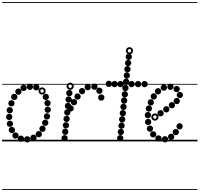

<svg xmlns="http://www.w3.org/2000/svg" viewBox="-25 -1349 1904 1832"><path d="M234.6 10.5Q222 10.5 213.2 1.8Q204.5 -6.9 204.5 -19.4Q204.5 -32 213.2 -40.8Q221.9 -49.5 234.4 -49.5Q247 -49.5 255.8 -40.8Q264.5 -32.1 264.5 -19.6Q264.5 -7 255.8 1.8Q247.1 10.5 234.6 10.5ZM294.6 -5Q282 -5 273.2 -13.7Q264.5 -22.4 264.5 -34.9Q264.5 -47.5 273.2 -56.2Q281.9 -65 294.4 -65Q307 -65 315.8 -56.3Q324.5 -47.6 324.5 -35.1Q324.5 -22.5 315.8 -13.8Q307.1 -5 294.6 -5ZM345.6 -39Q333 -39 324.2 -47.7Q315.5 -56.4 315.5 -68.9Q315.5 -81.5 324.2 -90.2Q332.9 -99 345.4 -99Q358 -99 366.8 -90.3Q375.5 -81.6 375.5 -69.1Q375.5 -56.5 366.8 -47.8Q358.1 -39 345.6 -39ZM380.6 -90.5Q368 -90.5 359.2 -99.2Q350.5 -107.9 350.5 -120.4Q350.5 -133 359.2 -141.8Q367.9 -150.5 380.4 -150.5Q393 -150.5 401.8 -141.8Q410.5 -133.1 410.5 -120.6Q410.5 -108 401.8 -99.2Q393.1 -90.5 380.6 -90.5ZM406.6 -147.5Q394 -147.5 385.2 -156.2Q376.5 -164.9 376.5 -177.4Q376.5 -190 385.2 -198.8Q393.9 -207.5 406.4 -207.5Q419 -207.5 427.8 -198.8Q436.5 -190.1 436.5 -177.6Q436.5 -165 427.8 -156.2Q419.1 -147.5 406.6 -147.5ZM423.1 -208.5Q410.5 -208.5 401.8 -217.2Q393 -225.9 393 -238.4Q393 -251 401.7 -259.8Q410.4 -268.5 422.9 -268.5Q435.5 -268.5 444.2 -259.8Q453 -251.1 453 -238.6Q453 -226 444.3 -217.2Q435.6 -208.5 423.1 -208.5ZM430.6 -272Q418 -272 409.2 -280.7Q400.5 -289.4 400.5 -301.9Q400.5 -314.5 409.2 -323.2Q417.9 -332 430.4 -332Q443 -332 451.8 -323.3Q460.5 -314.6 460.5 -302.1Q460.5 -289.5 451.8 -280.8Q443.1 -272 430.6 -272ZM428.6 -335Q416 -335 407.2 -343.7Q398.5 -352.4 398.5 -364.9Q398.5 -377.5 407.2 -386.2Q415.9 -395 428.4 -395Q441 -395 449.8 -386.3Q458.5 -377.6 458.5 -365.1Q458.5 -352.5 449.8 -343.8Q441.1 -335 428.6 -335ZM412.1 -394.5Q399.5 -394.5 390.8 -403.2Q382 -411.9 382 -424.4Q382 -437 390.7 -445.8Q399.4 -454.5 411.9 -454.5Q424.5 -454.5 433.2 -445.8Q442 -437.1 442 -424.6Q442 -412 433.3 -403.2Q424.6 -394.5 412.1 -394.5ZM321.1 -486Q308.5 -486 299.8 -494.7Q291 -503.4 291 -515.9Q291 -528.5 299.7 -537.2Q308.4 -546 320.9 -546Q333.5 -546 342.2 -537.3Q351 -528.6 351 -516.1Q351 -503.5 342.3 -494.8Q333.6 -486 321.1 -486ZM260.1 -491Q247.5 -491 238.8 -499.7Q230 -508.4 230 -520.9Q230 -533.5 238.7 -542.2Q247.4 -551 259.9 -551Q272.5 -551 281.2 -542.3Q290 -533.6 290 -521.1Q290 -508.5 281.3 -499.8Q272.6 -491 260.1 -491ZM200.1 -480.5Q187.5 -480.5 178.8 -489.2Q170 -497.9 170 -510.4Q170 -523 178.7 -531.8Q187.4 -540.5 199.9 -540.5Q212.5 -540.5 221.2 -531.8Q230 -523.1 230 -510.6Q230 -498 221.3 -489.2Q212.6 -480.5 200.1 -480.5ZM150.6 -444.5Q138 -444.5 129.2 -453.2Q120.5 -461.9 120.5 -474.4Q120.5 -487 129.2 -495.8Q137.9 -504.5 150.4 -504.5Q163 -504.5 171.8 -495.8Q180.5 -487.1 180.5 -474.6Q180.5 -462 171.8 -453.2Q163.1 -444.5 150.6 -444.5ZM111.1 -394Q98.5 -394 89.8 -402.7Q81 -411.4 81 -423.9Q81 -436.5 89.7 -445.2Q98.4 -454 110.9 -454Q123.5 -454 132.2 -445.3Q141 -436.6 141 -424.1Q141 -411.5 132.3 -402.8Q123.6 -394 111.1 -394ZM84.1 -333.5Q71.5 -333.5 62.8 -342.2Q54 -350.9 54 -363.4Q54 -376 62.7 -384.8Q71.4 -393.5 83.9 -393.5Q96.5 -393.5 105.2 -384.8Q114 -376.1 114 -363.6Q114 -351 105.3 -342.2Q96.6 -333.5 84.1 -333.5ZM68.1 -267.5Q55.5 -267.5 46.8 -276.2Q38 -284.9 38 -297.4Q38 -310 46.7 -318.8Q55.4 -327.5 67.9 -327.5Q80.5 -327.5 89.2 -318.8Q98 -310.1 98 -297.6Q98 -285 89.3 -276.2Q80.6 -267.5 68.1 -267.5ZM63.1 -203.5Q50.5 -203.5 41.8 -212.2Q33 -220.9 33 -233.4Q33 -246 41.7 -254.8Q50.4 -263.5 62.9 -263.5Q75.5 -263.5 84.2 -254.8Q93 -246.1 93 -233.6Q93 -221 84.3 -212.2Q75.6 -203.5 63.1 -203.5ZM69.6 -138Q57 -138 48.2 -146.7Q39.5 -155.4 39.5 -167.9Q39.5 -180.5 48.2 -189.2Q56.9 -198 69.4 -198Q82 -198 90.8 -189.3Q99.5 -180.6 99.5 -168.1Q99.5 -155.5 90.8 -146.8Q82.1 -138 69.6 -138ZM88.1 -78.5Q75.5 -78.5 66.8 -87.2Q58 -95.9 58 -108.4Q58 -121 66.7 -129.8Q75.4 -138.5 87.9 -138.5Q100.5 -138.5 109.2 -129.8Q118 -121.1 118 -108.6Q118 -96 109.3 -87.2Q100.6 -78.5 88.1 -78.5ZM122.6 -26Q110 -26 101.2 -34.7Q92.5 -43.4 92.5 -55.9Q92.5 -68.5 101.2 -77.2Q109.9 -86 122.4 -86Q135 -86 143.8 -77.3Q152.5 -68.6 152.5 -56.1Q152.5 -43.5 143.8 -34.8Q135.1 -26 122.6 -26ZM174.6 4.5Q162 4.5 153.2 -4.2Q144.5 -12.9 144.5 -25.4Q144.5 -38 153.2 -46.8Q161.9 -55.5 174.4 -55.5Q187 -55.5 195.8 -46.8Q204.5 -38.1 204.5 -25.6Q204.5 -13 195.8 -4.2Q187.1 4.5 174.6 4.5ZM376.7 -446.5Q362.5 -446.5 352.2 -456.7Q342 -466.8 342 -481.2Q342 -495.5 352.2 -505.5Q362.3 -515.5 376.7 -515.5Q391 -515.5 401 -505.4Q411 -495.4 411 -481.2Q411 -467 400.9 -456.8Q390.9 -446.5 376.7 -446.5ZM376.8 -464.5Q383.5 -464.5 388.2 -469.4Q393 -474.3 393 -481Q393 -488 388.2 -492.8Q383.4 -497.5 376.5 -497.5Q370 -497.5 365 -492.8Q360 -488 360 -481Q360 -474.3 365 -469.4Q370 -464.5 376.8 -464.5ZM-5 455H563.5V463H-5ZM-5 -16H563.5V0H-5ZM-5 -549H563.5V-541H-5ZM-5 -1329H563.5V-1321H-5Z M649.1 -284.5Q636.5 -284.5 627.8 -293.2Q619 -301.9 619 -314.4Q619 -327 627.7 -335.8Q636.4 -344.5 648.9 -344.5Q661.5 -344.5 670.2 -335.8Q679 -327.1 679 -314.6Q679 -302 670.3 -293.2Q661.6 -284.5 649.1 -284.5ZM681.1 -344Q668.5 -344 659.8 -352.7Q651 -361.4 651 -373.9Q651 -386.5 659.7 -395.2Q668.4 -404 680.9 -404Q693.5 -404 702.2 -395.3Q711 -386.6 711 -374.1Q711 -361.5 702.3 -352.8Q693.6 -344 681.1 -344ZM715.1 -398Q702.5 -398 693.8 -406.7Q685 -415.4 685 -427.9Q685 -440.5 693.7 -449.2Q702.4 -458 714.9 -458Q727.5 -458 736.2 -449.3Q745 -440.6 745 -428.1Q745 -415.5 736.3 -406.8Q727.6 -398 715.1 -398ZM758.1 -449.5Q745.5 -449.5 736.8 -458.2Q728 -466.9 728 -479.4Q728 -492 736.7 -500.8Q745.4 -509.5 757.9 -509.5Q770.5 -509.5 779.2 -500.8Q788 -492.1 788 -479.6Q788 -467 779.3 -458.2Q770.6 -449.5 758.1 -449.5ZM812.1 -487.5Q799.5 -487.5 790.8 -496.2Q782 -504.9 782 -517.4Q782 -530 790.7 -538.8Q799.4 -547.5 811.9 -547.5Q824.5 -547.5 833.2 -538.8Q842 -530.1 842 -517.6Q842 -505 833.3 -496.2Q824.6 -487.5 812.1 -487.5ZM876.1 -492Q863.5 -492 854.8 -500.7Q846 -509.4 846 -521.9Q846 -534.5 854.7 -543.2Q863.4 -552 875.9 -552Q888.5 -552 897.2 -543.3Q906 -534.6 906 -522.1Q906 -509.5 897.3 -500.8Q888.6 -492 876.1 -492ZM923.6 -453Q911 -453 902.2 -461.7Q893.5 -470.4 893.5 -482.9Q893.5 -495.5 902.2 -504.2Q910.9 -513 923.4 -513Q936 -513 944.8 -504.3Q953.5 -495.6 953.5 -483.1Q953.5 -470.5 944.8 -461.8Q936.1 -453 923.6 -453ZM941.6 -388.5Q929 -388.5 920.2 -397.2Q911.5 -405.9 911.5 -418.4Q911.5 -431 920.2 -439.8Q928.9 -448.5 941.4 -448.5Q954 -448.5 962.8 -439.8Q971.5 -431.1 971.5 -418.6Q971.5 -406 962.8 -397.2Q954.1 -388.5 941.6 -388.5ZM636.6 -431Q624 -431 615.2 -439.7Q606.5 -448.4 606.5 -460.9Q606.5 -473.5 615.2 -482.2Q623.9 -491 636.4 -491Q649 -491 657.8 -482.3Q666.5 -473.6 666.5 -461.1Q666.5 -448.5 657.8 -439.8Q649.1 -431 636.6 -431ZM630.1 -369.5Q617.5 -369.5 608.8 -378.2Q600 -386.9 600 -399.4Q600 -412 608.7 -420.8Q617.4 -429.5 629.9 -429.5Q642.5 -429.5 651.2 -420.8Q660 -412.1 660 -399.6Q660 -387 651.3 -378.2Q642.6 -369.5 630.1 -369.5ZM623.6 -308Q611 -308 602.2 -316.7Q593.5 -325.4 593.5 -337.9Q593.5 -350.5 602.2 -359.2Q610.9 -368 623.4 -368Q636 -368 644.8 -359.3Q653.5 -350.6 653.5 -338.1Q653.5 -325.5 644.8 -316.8Q636.1 -308 623.6 -308ZM617.1 -246.5Q604.5 -246.5 595.8 -255.2Q587 -263.9 587 -276.4Q587 -289 595.7 -297.8Q604.4 -306.5 616.9 -306.5Q629.5 -306.5 638.2 -297.8Q647 -289.1 647 -276.6Q647 -264 638.3 -255.2Q629.6 -246.5 617.1 -246.5ZM610.6 -184.5Q598 -184.5 589.2 -193.2Q580.5 -201.9 580.5 -214.4Q580.5 -227 589.2 -235.8Q597.9 -244.5 610.4 -244.5Q623 -244.5 631.8 -235.8Q640.5 -227.1 640.5 -214.6Q640.5 -202 631.8 -193.2Q623.1 -184.5 610.6 -184.5ZM604.1 -123Q591.5 -123 582.8 -131.7Q574 -140.4 574 -152.9Q574 -165.5 582.7 -174.2Q591.4 -183 603.9 -183Q616.5 -183 625.2 -174.3Q634 -165.6 634 -153.1Q634 -140.5 625.3 -131.8Q616.6 -123 604.1 -123ZM597.6 -61.5Q585 -61.5 576.2 -70.2Q567.5 -78.9 567.5 -91.4Q567.5 -104 576.2 -112.8Q584.9 -121.5 597.4 -121.5Q610 -121.5 618.8 -112.8Q627.5 -104.1 627.5 -91.6Q627.5 -79 618.8 -70.2Q610.1 -61.5 597.6 -61.5ZM591.1 0Q578.5 0 569.8 -8.7Q561 -17.4 561 -29.9Q561 -42.5 569.7 -51.2Q578.4 -60 590.9 -60Q603.5 -60 612.2 -51.3Q621 -42.6 621 -30.1Q621 -17.5 612.3 -8.8Q603.6 0 591.1 0ZM644.7 -491.5Q630.5 -491.5 620.2 -501.7Q610 -511.8 610 -526.2Q610 -540.5 620.2 -550.5Q630.3 -560.5 644.7 -560.5Q659 -560.5 669 -550.4Q679 -540.4 679 -526.2Q679 -512 668.9 -501.8Q658.9 -491.5 644.7 -491.5ZM644.8 -509.5Q651.5 -509.5 656.2 -514.4Q661 -519.3 661 -526Q661 -533 656.2 -537.8Q651.4 -542.5 644.5 -542.5Q638 -542.5 633 -537.8Q628 -533 628 -526Q628 -519.3 633 -514.4Q638 -509.5 644.8 -509.5ZM516.5 455H1056V463H516.5ZM516.5 -16H1056V0H516.5ZM516.5 -549H1056V-541H516.5ZM516.5 -1329H1056V-1321H516.5Z M1204.1 -776.5Q1191.5 -776.5 1182.8 -785.2Q1174 -793.9 1174 -806.4Q1174 -819 1182.7 -827.8Q1191.4 -836.5 1203.9 -836.5Q1216.5 -836.5 1225.2 -827.8Q1234 -819.1 1234 -806.6Q1234 -794 1225.3 -785.2Q1216.6 -776.5 1204.1 -776.5ZM1197.6 -717.5Q1185 -717.5 1176.2 -726.2Q1167.5 -734.9 1167.5 -747.4Q1167.5 -760 1176.2 -768.8Q1184.9 -777.5 1197.4 -777.5Q1210 -777.5 1218.8 -768.8Q1227.5 -760.1 1227.5 -747.6Q1227.5 -735 1218.8 -726.2Q1210.1 -717.5 1197.6 -717.5ZM1191.1 -658.5Q1178.5 -658.5 1169.8 -667.2Q1161 -675.9 1161 -688.4Q1161 -701 1169.7 -709.8Q1178.4 -718.5 1190.9 -718.5Q1203.5 -718.5 1212.2 -709.8Q1221 -701.1 1221 -688.6Q1221 -676 1212.3 -667.2Q1203.6 -658.5 1191.1 -658.5ZM1185.1 -598.5Q1172.5 -598.5 1163.8 -607.2Q1155 -615.9 1155 -628.4Q1155 -641 1163.7 -649.8Q1172.4 -658.5 1184.9 -658.5Q1197.5 -658.5 1206.2 -649.8Q1215 -641.1 1215 -628.6Q1215 -616 1206.3 -607.2Q1197.6 -598.5 1185.1 -598.5ZM1178.6 -539Q1166 -539 1157.2 -547.7Q1148.5 -556.4 1148.5 -568.9Q1148.5 -581.5 1157.2 -590.2Q1165.9 -599 1178.4 -599Q1191 -599 1199.8 -590.3Q1208.5 -581.6 1208.5 -569.1Q1208.5 -556.5 1199.8 -547.8Q1191.1 -539 1178.6 -539ZM1172.1 -479Q1159.5 -479 1150.8 -487.7Q1142 -496.4 1142 -508.9Q1142 -521.5 1150.7 -530.2Q1159.4 -539 1171.9 -539Q1184.5 -539 1193.2 -530.3Q1202 -521.6 1202 -509.1Q1202 -496.5 1193.3 -487.8Q1184.6 -479 1172.1 -479ZM1166.1 -419Q1153.5 -419 1144.8 -427.7Q1136 -436.4 1136 -448.9Q1136 -461.5 1144.7 -470.2Q1153.4 -479 1165.9 -479Q1178.5 -479 1187.2 -470.3Q1196 -461.6 1196 -449.1Q1196 -436.5 1187.3 -427.8Q1178.6 -419 1166.1 -419ZM1159.6 -359.5Q1147 -359.5 1138.2 -368.2Q1129.5 -376.9 1129.5 -389.4Q1129.5 -402 1138.2 -410.8Q1146.9 -419.5 1159.4 -419.5Q1172 -419.5 1180.8 -410.8Q1189.5 -402.1 1189.5 -389.6Q1189.5 -377 1180.8 -368.2Q1172.1 -359.5 1159.6 -359.5ZM1153.1 -299.5Q1140.5 -299.5 1131.8 -308.2Q1123 -316.9 1123 -329.4Q1123 -342 1131.7 -350.8Q1140.4 -359.5 1152.9 -359.5Q1165.5 -359.5 1174.2 -350.8Q1183 -342.1 1183 -329.6Q1183 -317 1174.3 -308.2Q1165.6 -299.5 1153.1 -299.5ZM1147.1 -239.5Q1134.5 -239.5 1125.8 -248.2Q1117 -256.9 1117 -269.4Q1117 -282 1125.7 -290.8Q1134.4 -299.5 1146.9 -299.5Q1159.5 -299.5 1168.2 -290.8Q1177 -282.1 1177 -269.6Q1177 -257 1168.3 -248.2Q1159.6 -239.5 1147.1 -239.5ZM1140.6 -180Q1128 -180 1119.2 -188.7Q1110.5 -197.4 1110.5 -209.9Q1110.5 -222.5 1119.2 -231.2Q1127.9 -240 1140.4 -240Q1153 -240 1161.8 -231.3Q1170.5 -222.6 1170.5 -210.1Q1170.5 -197.5 1161.8 -188.8Q1153.1 -180 1140.6 -180ZM1134.6 -120Q1122 -120 1113.2 -128.7Q1104.5 -137.4 1104.5 -149.9Q1104.5 -162.5 1113.2 -171.2Q1121.9 -180 1134.4 -180Q1147 -180 1155.8 -171.3Q1164.5 -162.6 1164.5 -150.1Q1164.5 -137.5 1155.8 -128.8Q1147.1 -120 1134.6 -120ZM1128.1 -60Q1115.5 -60 1106.8 -68.7Q1098 -77.4 1098 -89.9Q1098 -102.5 1106.7 -111.2Q1115.4 -120 1127.9 -120Q1140.5 -120 1149.2 -111.3Q1158 -102.6 1158 -90.1Q1158 -77.5 1149.3 -68.8Q1140.6 -60 1128.1 -60ZM1122.1 -0.5Q1109.5 -0.5 1100.8 -9.2Q1092 -17.9 1092 -30.4Q1092 -43 1100.7 -51.8Q1109.4 -60.5 1121.9 -60.5Q1134.5 -60.5 1143.2 -51.8Q1152 -43.1 1152 -30.6Q1152 -18 1143.3 -9.2Q1134.6 -0.5 1122.1 -0.5ZM1210.7 -830Q1196.5 -830 1186.2 -840.2Q1176 -850.3 1176 -864.7Q1176 -879 1186.2 -889Q1196.3 -899 1210.7 -899Q1225 -899 1235 -888.9Q1245 -878.9 1245 -864.7Q1245 -850.5 1234.9 -840.2Q1224.9 -830 1210.7 -830ZM1210.8 -848Q1217.5 -848 1222.2 -852.9Q1227 -857.8 1227 -864.5Q1227 -871.5 1222.2 -876.2Q1217.4 -881 1210.5 -881Q1204 -881 1199 -876.2Q1194 -871.5 1194 -864.5Q1194 -857.8 1199 -852.9Q1204 -848 1210.8 -848ZM1068.6 -516.5Q1056 -516.5 1047.2 -525.2Q1038.5 -533.9 1038.5 -546.4Q1038.5 -559 1047.2 -567.8Q1055.9 -576.5 1068.4 -576.5Q1081 -576.5 1089.8 -567.8Q1098.5 -559.1 1098.5 -546.6Q1098.5 -534 1089.8 -525.2Q1081.1 -516.5 1068.6 -516.5ZM1125.1 -516.5Q1112.5 -516.5 1103.8 -525.2Q1095 -533.9 1095 -546.4Q1095 -559 1103.7 -567.8Q1112.4 -576.5 1124.9 -576.5Q1137.5 -576.5 1146.2 -567.8Q1155 -559.1 1155 -546.6Q1155 -534 1146.3 -525.2Q1137.6 -516.5 1125.1 -516.5ZM1231.1 -516.5Q1218.5 -516.5 1209.8 -525.2Q1201 -533.9 1201 -546.4Q1201 -559 1209.7 -567.8Q1218.4 -576.5 1230.9 -576.5Q1243.5 -576.5 1252.2 -567.8Q1261 -559.1 1261 -546.6Q1261 -534 1252.3 -525.2Q1243.6 -516.5 1231.1 -516.5ZM1354.6 -516.5Q1342 -516.5 1333.2 -525.2Q1324.5 -533.9 1324.5 -546.4Q1324.5 -559 1333.2 -567.8Q1341.9 -576.5 1354.4 -576.5Q1367 -576.5 1375.8 -567.8Q1384.5 -559.1 1384.5 -546.6Q1384.5 -534 1375.8 -525.2Q1367.1 -516.5 1354.6 -516.5ZM1013.6 -519Q1001 -519 992.2 -527.7Q983.5 -536.4 983.5 -548.9Q983.5 -561.5 992.2 -570.2Q1000.9 -579 1013.4 -579Q1026 -579 1034.8 -570.3Q1043.5 -561.6 1043.5 -549.1Q1043.5 -536.5 1034.8 -527.8Q1026.1 -519 1013.6 -519ZM1292.6 -516.5Q1280 -516.5 1271.2 -525.2Q1262.5 -533.9 1262.5 -546.4Q1262.5 -559 1271.2 -567.8Q1279.9 -576.5 1292.4 -576.5Q1305 -576.5 1313.8 -567.8Q1322.5 -559.1 1322.5 -546.6Q1322.5 -534 1313.8 -525.2Q1305.1 -516.5 1292.6 -516.5ZM957 455H1426.5V463H957ZM957 -16H1426.5V0H957ZM957 -549H1426.5V-541H957ZM957 -1329H1426.5V-1321H957Z M1507.1 -238.5Q1494.5 -238.5 1485.8 -247.2Q1477 -255.9 1477 -268.4Q1477 -281 1485.7 -289.8Q1494.4 -298.5 1506.9 -298.5Q1519.5 -298.5 1528.2 -289.8Q1537 -281.1 1537 -268.6Q1537 -256 1528.3 -247.2Q1519.6 -238.5 1507.1 -238.5ZM1562.1 -276Q1549.5 -276 1540.8 -284.7Q1532 -293.4 1532 -305.9Q1532 -318.5 1540.7 -327.2Q1549.4 -336 1561.9 -336Q1574.5 -336 1583.2 -327.3Q1592 -318.6 1592 -306.1Q1592 -293.5 1583.3 -284.8Q1574.6 -276 1562.1 -276ZM1615.1 -315Q1602.5 -315 1593.8 -323.7Q1585 -332.4 1585 -344.9Q1585 -357.5 1593.7 -366.2Q1602.4 -375 1614.9 -375Q1627.5 -375 1636.2 -366.3Q1645 -357.6 1645 -345.1Q1645 -332.5 1636.3 -323.8Q1627.6 -315 1615.1 -315ZM1661.6 -355Q1649 -355 1640.2 -363.7Q1631.5 -372.4 1631.5 -384.9Q1631.5 -397.5 1640.2 -406.2Q1648.9 -415 1661.4 -415Q1674 -415 1682.8 -406.3Q1691.5 -397.6 1691.5 -385.1Q1691.5 -372.5 1682.8 -363.8Q1674.1 -355 1661.6 -355ZM1691.1 -412.5Q1678.5 -412.5 1669.8 -421.2Q1661 -429.9 1661 -442.4Q1661 -455 1669.7 -463.8Q1678.4 -472.5 1690.9 -472.5Q1703.5 -472.5 1712.2 -463.8Q1721 -455.1 1721 -442.6Q1721 -430 1712.3 -421.2Q1703.6 -412.5 1691.1 -412.5ZM1661.1 -469.5Q1648.5 -469.5 1639.8 -478.2Q1631 -486.9 1631 -499.4Q1631 -512 1639.7 -520.8Q1648.4 -529.5 1660.9 -529.5Q1673.5 -529.5 1682.2 -520.8Q1691 -512.1 1691 -499.6Q1691 -487 1682.3 -478.2Q1673.6 -469.5 1661.1 -469.5ZM1601.1 -491Q1588.5 -491 1579.8 -499.7Q1571 -508.4 1571 -520.9Q1571 -533.5 1579.7 -542.2Q1588.4 -551 1600.9 -551Q1613.5 -551 1622.2 -542.3Q1631 -533.6 1631 -521.1Q1631 -508.5 1622.3 -499.8Q1613.6 -491 1601.1 -491ZM1538.1 -483Q1525.5 -483 1516.8 -491.7Q1508 -500.4 1508 -512.9Q1508 -525.5 1516.7 -534.2Q1525.4 -543 1537.9 -543Q1550.5 -543 1559.2 -534.3Q1568 -525.6 1568 -513.1Q1568 -500.5 1559.3 -491.8Q1550.6 -483 1538.1 -483ZM1483.1 -448Q1470.5 -448 1461.8 -456.7Q1453 -465.4 1453 -477.9Q1453 -490.5 1461.7 -499.2Q1470.4 -508 1482.9 -508Q1495.5 -508 1504.2 -499.3Q1513 -490.6 1513 -478.1Q1513 -465.5 1504.3 -456.8Q1495.6 -448 1483.1 -448ZM1442.6 -399Q1430 -399 1421.2 -407.7Q1412.5 -416.4 1412.5 -428.9Q1412.5 -441.5 1421.2 -450.2Q1429.9 -459 1442.4 -459Q1455 -459 1463.8 -450.3Q1472.5 -441.6 1472.5 -429.1Q1472.5 -416.5 1463.8 -407.8Q1455.1 -399 1442.6 -399ZM1414.1 -342.5Q1401.5 -342.5 1392.8 -351.2Q1384 -359.9 1384 -372.4Q1384 -385 1392.7 -393.8Q1401.4 -402.5 1413.9 -402.5Q1426.5 -402.5 1435.2 -393.8Q1444 -385.1 1444 -372.6Q1444 -360 1435.3 -351.2Q1426.6 -342.5 1414.1 -342.5ZM1395.6 -283.5Q1383 -283.5 1374.2 -292.2Q1365.5 -300.9 1365.5 -313.4Q1365.5 -326 1374.2 -334.8Q1382.9 -343.5 1395.4 -343.5Q1408 -343.5 1416.8 -334.8Q1425.5 -326.1 1425.5 -313.6Q1425.5 -301 1416.8 -292.2Q1408.1 -283.5 1395.6 -283.5ZM1386.1 -220.5Q1373.5 -220.5 1364.8 -229.2Q1356 -237.9 1356 -250.4Q1356 -263 1364.7 -271.8Q1373.4 -280.5 1385.9 -280.5Q1398.5 -280.5 1407.2 -271.8Q1416 -263.1 1416 -250.6Q1416 -238 1407.3 -229.2Q1398.6 -220.5 1386.1 -220.5ZM1388.6 -155Q1376 -155 1367.2 -163.7Q1358.5 -172.4 1358.5 -184.9Q1358.5 -197.5 1367.2 -206.2Q1375.9 -215 1388.4 -215Q1401 -215 1409.8 -206.3Q1418.5 -197.6 1418.5 -185.1Q1418.5 -172.5 1409.8 -163.8Q1401.1 -155 1388.6 -155ZM1405.6 -91.5Q1393 -91.5 1384.2 -100.2Q1375.5 -108.9 1375.5 -121.4Q1375.5 -134 1384.2 -142.8Q1392.9 -151.5 1405.4 -151.5Q1418 -151.5 1426.8 -142.8Q1435.5 -134.1 1435.5 -121.6Q1435.5 -109 1426.8 -100.2Q1418.1 -91.5 1405.6 -91.5ZM1436.6 -37Q1424 -37 1415.2 -45.7Q1406.5 -54.4 1406.5 -66.9Q1406.5 -79.5 1415.2 -88.2Q1423.9 -97 1436.4 -97Q1449 -97 1457.8 -88.3Q1466.5 -79.6 1466.5 -67.1Q1466.5 -54.5 1457.8 -45.8Q1449.1 -37 1436.6 -37ZM1487.1 2Q1474.5 2 1465.8 -6.7Q1457 -15.4 1457 -27.9Q1457 -40.5 1465.7 -49.2Q1474.4 -58 1486.9 -58Q1499.5 -58 1508.2 -49.3Q1517 -40.6 1517 -28.1Q1517 -15.5 1508.3 -6.8Q1499.6 2 1487.1 2ZM1549.6 10Q1537 10 1528.2 1.3Q1519.5 -7.4 1519.5 -19.9Q1519.5 -32.5 1528.2 -41.2Q1536.9 -50 1549.4 -50Q1562 -50 1570.8 -41.3Q1579.5 -32.6 1579.5 -20.1Q1579.5 -7.5 1570.8 1.2Q1562.1 10 1549.6 10ZM1608.1 -13.5Q1595.5 -13.5 1586.8 -22.2Q1578 -30.9 1578 -43.4Q1578 -56 1586.7 -64.8Q1595.4 -73.5 1607.9 -73.5Q1620.5 -73.5 1629.2 -64.8Q1638 -56.1 1638 -43.6Q1638 -31 1629.3 -22.2Q1620.6 -13.5 1608.1 -13.5ZM1652.6 -58.5Q1640 -58.5 1631.2 -67.2Q1622.5 -75.9 1622.5 -88.4Q1622.5 -101 1631.2 -109.8Q1639.9 -118.5 1652.4 -118.5Q1665 -118.5 1673.8 -109.8Q1682.5 -101.1 1682.5 -88.6Q1682.5 -76 1673.8 -67.2Q1665.1 -58.5 1652.6 -58.5ZM1688.6 -113.5Q1676 -113.5 1667.2 -122.2Q1658.5 -130.9 1658.5 -143.4Q1658.5 -156 1667.2 -164.8Q1675.9 -173.5 1688.4 -173.5Q1701 -173.5 1709.8 -164.8Q1718.5 -156.1 1718.5 -143.6Q1718.5 -131 1709.8 -122.2Q1701.1 -113.5 1688.6 -113.5ZM1453.2 -197.5Q1439 -197.5 1428.8 -207.7Q1418.5 -217.8 1418.5 -232.2Q1418.5 -246.5 1428.7 -256.5Q1438.8 -266.5 1453.2 -266.5Q1467.5 -266.5 1477.5 -256.4Q1487.5 -246.4 1487.5 -232.2Q1487.5 -218 1477.4 -207.8Q1467.4 -197.5 1453.2 -197.5ZM1453.2 -215.5Q1460 -215.5 1464.8 -220.4Q1469.5 -225.3 1469.5 -232Q1469.5 -239 1464.7 -243.8Q1459.9 -248.5 1453 -248.5Q1446.5 -248.5 1441.5 -243.8Q1436.5 -239 1436.5 -232Q1436.5 -225.3 1441.5 -220.4Q1446.5 -215.5 1453.2 -215.5ZM1306.5 455H1859.5V463H1306.5ZM1306.5 -16H1859.5V0H1306.5ZM1306.5 -549H1859.5V-541H1306.5ZM1306.5 -1329H1859.5V-1321H1306.5Z"/></svg>

Font: Edu SA Dotted Guide
Style: Regular
Weight: 400
Designer: Tina and Corey Anderson, Eben Sorkin, Mirko Velimirovic
Foundry: Google for Education
Version: Version 2.000